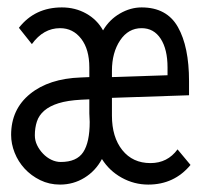

<svg xmlns="http://www.w3.org/2000/svg" viewBox="-20 -487 540 518"><path d="M31 -412Q74 -467 147 -467Q183 -467 212.5 -450.5Q242 -434 258 -405Q275 -434 303.5 -450.5Q332 -467 362 -467Q430 -467 460 -414Q490 -361 490 -268V-230L282 -223V-175Q282 -117 310 -82Q338 -47 386 -47Q432 -47 459 -84L494 -42Q450 11 380 11Q342 11 308.5 -7.5Q275 -26 255 -58Q238 -26 208 -7.5Q178 11 142 11Q113 11 88.5 -1Q64 -13 46.5 -32Q29 -51 19.5 -75Q10 -99 10 -123Q10 -192 61 -233.5Q112 -275 198 -278L221 -279V-305Q221 -354 199 -382.5Q177 -411 142 -411Q97 -411 66 -368ZM221 -219 199 -218Q162 -216 138 -208.5Q114 -201 99.5 -188.5Q85 -176 79.5 -159Q74 -142 74 -122Q74 -108 80 -95.5Q86 -83 96 -72.5Q106 -62 118.5 -56Q131 -50 144 -50Q187 -50 204.5 -76.5Q222 -103 222 -158Q222 -164 221.5 -169.5Q221 -175 221 -181ZM282 -279 432 -284V-305Q432 -354 413.5 -382.5Q395 -411 362 -411Q326 -411 304 -378Q282 -345 282 -296Z"/></svg>

Font: Inconsolata
Style: Regular
Weight: 400
Designer: Raph Levien, Kirill Tkachev
Foundry: Cyreal
Version: Version 1.013